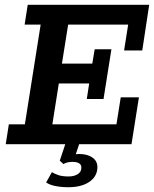

<svg xmlns="http://www.w3.org/2000/svg" viewBox="-20 -603 644 803"><path d="M4 0 17 -83H84L150 -500H83L96 -583H604L575 -392H499L516 -500H265L239 -337H366L376 -397H446L413 -189H343L353 -254H226L199 -83H467L485 -196H561L530 0H311L297 42Q304 41 311 41Q346 41 368 57Q390 73 387 103Q384 138 351.5 159Q319 180 266 180Q236 180 211.5 175Q187 170 173 160L197 117Q208 124 224.5 129.5Q241 135 267 135Q290 135 305 125.5Q320 116 320 100Q321 91 317 86Q309 74 284 74Q276 74 266 75.5Q256 77 245 83L230 69L253 0Z"/></svg>

Font: Rokkitt SemiBold SemiBold
Style: Italic
Weight: 600
Italic angle: -9°
Version: Version 3.103